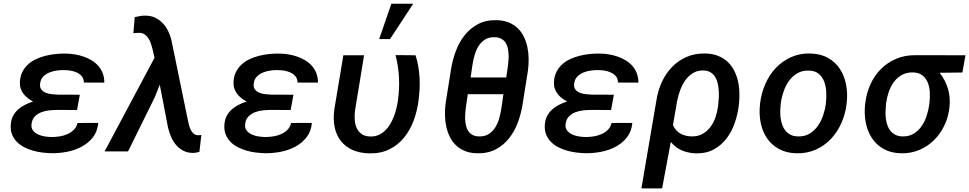

<svg xmlns="http://www.w3.org/2000/svg" viewBox="-20 -832 5325 1055"><path d="M39.1 -145.5Q40.5 -172.9 51 -193.4Q61.5 -213.9 78.1 -229.2Q94.7 -244.6 116.5 -255.6Q138.2 -266.6 161.6 -274.4Q146 -282.2 132.6 -292.7Q119.1 -303.2 109.1 -316.4Q99.1 -329.6 93.8 -345.5Q88.4 -361.3 89.4 -379.9Q90.3 -411.6 102.5 -436Q114.7 -460.4 134 -478Q153.3 -495.6 178.7 -507.3Q204.1 -519 231.7 -525.9Q259.3 -532.7 287.8 -535.4Q316.4 -538.1 342.3 -537.6Q366.7 -537.1 392.1 -533Q417.5 -528.8 440.9 -520.5Q464.4 -512.2 484.9 -499.5Q505.4 -486.8 520.8 -469.2Q536.1 -451.7 544.7 -429Q553.2 -406.2 553.2 -377.9L440.9 -378.4Q440.9 -398.9 430.4 -411.9Q419.9 -424.8 404.1 -432.6Q388.2 -440.4 369.4 -443.6Q350.6 -446.8 334 -446.8Q315.4 -447.3 293.7 -444.6Q272 -441.9 252.4 -434.1Q232.9 -426.3 218.5 -412.1Q204.1 -397.9 200.7 -375.5Q197.3 -354 206.3 -341.6Q215.3 -329.1 230.5 -322.8Q245.6 -316.4 264.2 -314.5Q282.7 -312.5 298.3 -312L418.5 -311.5L403.3 -227.5L295.4 -228Q273.9 -228 250.5 -225.6Q227.1 -223.1 206.5 -215.1Q186 -207 171.4 -191.9Q156.7 -176.8 153.3 -150.9Q150.4 -128.9 161.4 -115Q172.4 -101.1 189.9 -93Q207.5 -85 228 -82Q248.5 -79.1 264.6 -79.1Q284.2 -79.1 307.1 -82.5Q330.1 -85.9 350.3 -95Q370.6 -104 385.7 -118.9Q400.9 -133.8 405.8 -156.2L520 -156.7Q515.6 -109.4 490.2 -77.1Q464.8 -44.9 427.7 -25.4Q390.6 -5.9 346.9 2.4Q303.2 10.7 262.2 9.8Q238.8 9.3 212.4 6.1Q186 2.9 160.6 -4.4Q135.3 -11.7 112.5 -23.4Q89.8 -35.2 73 -52.2Q56.2 -69.3 46.6 -92.3Q37.1 -115.2 39.1 -145.5Z M683.6 0H554.7L829.1 -514.6L818.4 -561Q814.9 -574.2 810.1 -589.8Q805.2 -605.5 797.1 -618.7Q789.1 -631.8 777.3 -641.1Q765.6 -650.4 749 -651.4Q740.2 -651.9 731 -651.1Q721.7 -650.4 712.9 -649.9L720.2 -737.8Q735.4 -741.7 750.7 -744.1Q766.1 -746.6 781.7 -746.1Q810.5 -745.6 833.5 -734.4Q856.4 -723.1 874 -704.8Q891.6 -686.5 903.3 -662.8Q915 -639.2 921.4 -613.8L1013.2 -167.5Q1015.6 -157.2 1018.8 -144.3Q1022 -131.3 1027.6 -119.6Q1033.2 -107.9 1042 -99.4Q1050.8 -90.8 1064 -89.4Q1069.3 -88.4 1075.2 -89.1Q1081.1 -89.8 1086.4 -90.3L1075.7 2.4Q1067.4 4.9 1059.6 6.3Q1051.8 7.8 1043.5 8.3Q1013.2 8.8 989.7 -2.7Q966.3 -14.2 949.5 -33.2Q932.6 -52.2 921.4 -77.1Q910.2 -102.1 903.8 -128.4L857.9 -366.7L830.1 -296.9Z M1212.9 -145.5Q1214.4 -172.9 1224.9 -193.4Q1235.4 -213.9 1252 -229.2Q1268.6 -244.6 1290.3 -255.6Q1312 -266.6 1335.4 -274.4Q1319.8 -282.2 1306.4 -292.7Q1293 -303.2 1283 -316.4Q1272.9 -329.6 1267.6 -345.5Q1262.2 -361.3 1263.2 -379.9Q1264.2 -411.6 1276.4 -436Q1288.6 -460.4 1307.9 -478Q1327.1 -495.6 1352.5 -507.3Q1377.9 -519 1405.5 -525.9Q1433.1 -532.7 1461.7 -535.4Q1490.2 -538.1 1516.1 -537.6Q1540.5 -537.1 1565.9 -533Q1591.3 -528.8 1614.7 -520.5Q1638.2 -512.2 1658.7 -499.5Q1679.2 -486.8 1694.6 -469.2Q1710 -451.7 1718.5 -429Q1727.1 -406.2 1727.1 -377.9L1614.7 -378.4Q1614.7 -398.9 1604.2 -411.9Q1593.8 -424.8 1577.9 -432.6Q1562 -440.4 1543.2 -443.6Q1524.4 -446.8 1507.8 -446.8Q1489.3 -447.3 1467.5 -444.6Q1445.8 -441.9 1426.3 -434.1Q1406.7 -426.3 1392.3 -412.1Q1377.9 -397.9 1374.5 -375.5Q1371.1 -354 1380.1 -341.6Q1389.2 -329.1 1404.3 -322.8Q1419.4 -316.4 1438 -314.5Q1456.5 -312.5 1472.2 -312L1592.3 -311.5L1577.1 -227.5L1469.2 -228Q1447.8 -228 1424.3 -225.6Q1400.9 -223.1 1380.4 -215.1Q1359.9 -207 1345.2 -191.9Q1330.6 -176.8 1327.1 -150.9Q1324.2 -128.9 1335.2 -115Q1346.2 -101.1 1363.8 -93Q1381.3 -85 1401.9 -82Q1422.4 -79.1 1438.5 -79.1Q1458 -79.1 1481 -82.5Q1503.9 -85.9 1524.2 -95Q1544.4 -104 1559.6 -118.9Q1574.7 -133.8 1579.6 -156.2L1693.8 -156.7Q1689.5 -109.4 1664.1 -77.1Q1638.7 -44.9 1601.6 -25.4Q1564.5 -5.9 1520.8 2.4Q1477.1 10.7 1436 9.8Q1412.6 9.3 1386.2 6.1Q1359.9 2.9 1334.5 -4.4Q1309.1 -11.7 1286.4 -23.4Q1263.7 -35.2 1246.8 -52.2Q1230 -69.3 1220.5 -92.3Q1210.9 -115.2 1212.9 -145.5Z M1980.5 -528.3 1930.7 -224.6Q1927.7 -199.7 1929.2 -174.6Q1930.7 -149.4 1939.7 -129.2Q1948.7 -108.9 1966.8 -95.7Q1984.9 -82.5 2015.1 -82Q2040 -81.5 2060.1 -90.3Q2080.1 -99.1 2095.9 -114.3Q2111.8 -129.4 2123.8 -149.7Q2135.7 -169.9 2144.3 -192.1Q2152.8 -214.4 2158.2 -236.8Q2163.6 -259.3 2166.5 -279.3Q2175.3 -341.8 2172.4 -405Q2169.4 -468.3 2153.3 -529.3L2263.2 -528.3Q2272.9 -498.5 2278.3 -467.3Q2283.7 -436 2285.4 -404.5Q2287.1 -373 2285.4 -341.3Q2283.7 -309.6 2279.8 -278.8Q2272.5 -222.7 2253.2 -170.2Q2233.9 -117.7 2200.9 -76.9Q2168 -36.1 2120.8 -12.2Q2073.7 11.7 2010.7 10.7Q1956.5 9.8 1917.2 -8.1Q1877.9 -25.9 1853.3 -56.9Q1828.6 -87.9 1819.3 -131.3Q1810.1 -174.8 1816.4 -227.1L1866.7 -528.3ZM2130.4 -811.5H2250.5L2123 -617.2H2063.5Z M2852.1 -262.7Q2844.2 -210.4 2826.2 -160.9Q2808.1 -111.3 2777.8 -72.8Q2747.6 -34.2 2703.9 -11.2Q2660.2 11.7 2600.6 10.3Q2563 9.3 2534.4 -2.4Q2505.9 -14.2 2485.6 -33.7Q2465.3 -53.2 2452.1 -79.3Q2439 -105.5 2432.4 -135.5Q2425.8 -165.5 2425 -197.8Q2424.3 -230 2428.2 -262.2L2457.5 -446.3Q2465.3 -498 2483.4 -547.9Q2501.5 -597.7 2531.7 -636.7Q2562 -675.8 2606 -699.2Q2649.9 -722.7 2709.5 -721.2Q2747.6 -720.2 2776.1 -708.3Q2804.7 -696.3 2825.2 -676.5Q2845.7 -656.7 2858.4 -630.4Q2871.1 -604 2877.7 -573.7Q2884.3 -543.5 2884.8 -510.7Q2885.3 -478 2881.3 -446.3ZM2746.1 -314.5H2550.3L2539.6 -240.2Q2537.6 -225.1 2536.4 -207.8Q2535.2 -190.4 2536.1 -173.1Q2537.1 -155.8 2541 -139.9Q2544.9 -124 2553.2 -111.6Q2561.5 -99.1 2575.2 -91.3Q2588.9 -83.5 2609.9 -82.5Q2643.1 -81.1 2665.5 -95.5Q2688 -109.9 2702.1 -133.1Q2716.3 -156.2 2723.9 -184.6Q2731.4 -212.9 2735.4 -240.2ZM2565.9 -406.2H2761.7L2771 -469.7Q2772.9 -485.4 2774.2 -502.7Q2775.4 -520 2774.4 -537.1Q2773.4 -554.2 2769.5 -570.3Q2765.6 -586.4 2757.1 -598.9Q2748.5 -611.3 2734.6 -618.9Q2720.7 -626.5 2700.2 -627.4Q2667 -628.9 2644.8 -614.5Q2622.6 -600.1 2608.4 -576.9Q2594.2 -553.7 2586.7 -525.1Q2579.1 -496.6 2575.2 -469.7Z M2973.6 -145.5Q2975.1 -172.9 2985.6 -193.4Q2996.1 -213.9 3012.7 -229.2Q3029.3 -244.6 3051 -255.6Q3072.8 -266.6 3096.2 -274.4Q3080.6 -282.2 3067.1 -292.7Q3053.7 -303.2 3043.7 -316.4Q3033.7 -329.6 3028.3 -345.5Q3022.9 -361.3 3023.9 -379.9Q3024.9 -411.6 3037.1 -436Q3049.3 -460.4 3068.6 -478Q3087.9 -495.6 3113.3 -507.3Q3138.7 -519 3166.3 -525.9Q3193.8 -532.7 3222.4 -535.4Q3251 -538.1 3276.9 -537.6Q3301.3 -537.1 3326.7 -533Q3352.1 -528.8 3375.5 -520.5Q3398.9 -512.2 3419.4 -499.5Q3439.9 -486.8 3455.3 -469.2Q3470.7 -451.7 3479.2 -429Q3487.8 -406.2 3487.8 -377.9L3375.5 -378.4Q3375.5 -398.9 3365 -411.9Q3354.5 -424.8 3338.6 -432.6Q3322.8 -440.4 3304 -443.6Q3285.2 -446.8 3268.6 -446.8Q3250 -447.3 3228.3 -444.6Q3206.5 -441.9 3187 -434.1Q3167.5 -426.3 3153.1 -412.1Q3138.7 -397.9 3135.3 -375.5Q3131.8 -354 3140.9 -341.6Q3149.9 -329.1 3165 -322.8Q3180.2 -316.4 3198.7 -314.5Q3217.3 -312.5 3232.9 -312L3353 -311.5L3337.9 -227.5L3230 -228Q3208.5 -228 3185.1 -225.6Q3161.6 -223.1 3141.1 -215.1Q3120.6 -207 3106 -191.9Q3091.3 -176.8 3087.9 -150.9Q3085 -128.9 3095.9 -115Q3106.9 -101.1 3124.5 -93Q3142.1 -85 3162.6 -82Q3183.1 -79.1 3199.2 -79.1Q3218.8 -79.1 3241.7 -82.5Q3264.6 -85.9 3284.9 -95Q3305.2 -104 3320.3 -118.9Q3335.4 -133.8 3340.3 -156.2L3454.6 -156.7Q3450.2 -109.4 3424.8 -77.1Q3399.4 -44.9 3362.3 -25.4Q3325.2 -5.9 3281.5 2.4Q3237.8 10.7 3196.8 9.8Q3173.3 9.3 3147 6.1Q3120.6 2.9 3095.2 -4.4Q3069.8 -11.7 3047.1 -23.4Q3024.4 -35.2 3007.6 -52.2Q2990.7 -69.3 2981.2 -92.3Q2971.7 -115.2 2973.6 -145.5Z M4039.1 -250Q4033.2 -201.7 4016.6 -154.5Q4000 -107.4 3971.4 -70.3Q3942.9 -33.2 3901.6 -10.7Q3860.4 11.7 3805.2 10.7Q3763.7 9.8 3727.8 -5.1Q3691.9 -20 3666 -52.2L3618.2 203.1H3504.4L3586.9 -280.8Q3594.7 -333.5 3616.5 -380.9Q3638.2 -428.2 3672.4 -463.6Q3706.5 -499 3752.9 -519.3Q3799.3 -539.6 3856.4 -538.1Q3895 -537.1 3924.8 -525.4Q3954.6 -513.7 3976.3 -493.9Q3998 -474.1 4012.2 -447.8Q4026.4 -421.4 4033.9 -390.9Q4041.5 -360.4 4042.7 -326.9Q4043.9 -293.5 4040.5 -260.3ZM3926.8 -259.8Q3928.7 -276.4 3929.7 -296.4Q3930.7 -316.4 3929.2 -336.7Q3927.7 -356.9 3923.1 -376.2Q3918.5 -395.5 3908.7 -410.6Q3898.9 -425.8 3883.3 -435.1Q3867.7 -444.3 3844.7 -444.8Q3811 -445.3 3786.4 -429.7Q3761.7 -414.1 3744.6 -389.4Q3727.5 -364.7 3716.8 -334.7Q3706.1 -304.7 3700.7 -277.3L3697.3 -273.9L3700.2 -274.4L3677.7 -144.5Q3692.4 -112.8 3718.5 -98.1Q3744.6 -83.5 3779.3 -82.5Q3814.5 -81.5 3840.3 -96.2Q3866.2 -110.8 3884 -134.8Q3901.9 -158.7 3911.9 -189Q3921.9 -219.2 3925.8 -249.5Z M4156.7 -265.6Q4163.6 -320.3 4185.3 -370.4Q4207 -420.4 4242.4 -458Q4277.8 -495.6 4325.9 -517.6Q4374 -539.6 4433.1 -538.1Q4489.3 -536.6 4529.5 -513.9Q4569.8 -491.2 4594.5 -454.1Q4619.1 -417 4628.7 -369.4Q4638.2 -321.8 4632.8 -270.5L4631.8 -259.8Q4625 -205.1 4603 -155.5Q4581.1 -106 4545.7 -68.6Q4510.3 -31.2 4462.2 -9.8Q4414.1 11.7 4355.5 10.3Q4299.8 8.8 4259.5 -13.7Q4219.2 -36.1 4194.3 -72.8Q4169.4 -109.4 4159.9 -156.7Q4150.4 -204.1 4155.8 -255.4ZM4269.5 -255.4Q4267.6 -237.3 4267.3 -217.8Q4267.1 -198.2 4270 -179.2Q4272.9 -160.2 4279.3 -143.1Q4285.6 -126 4296.9 -112.8Q4308.1 -99.6 4324.5 -91.3Q4340.8 -83 4363.8 -82.5Q4400.4 -81.1 4427.5 -97.2Q4454.6 -113.3 4473.1 -139.2Q4491.7 -165 4502.7 -197.3Q4513.7 -229.5 4517.6 -260.3L4518.6 -270Q4521.5 -296.9 4520 -327.1Q4518.6 -357.4 4509 -383.1Q4499.5 -408.7 4479.2 -426Q4459 -443.4 4424.8 -444.3Q4388.2 -445.3 4360.8 -429.2Q4333.5 -413.1 4314.9 -387Q4296.4 -360.8 4285.4 -328.6Q4274.4 -296.4 4270.5 -265.6Z M5268.1 -433.6 5143.1 -432.1Q5174.3 -392.1 5188.2 -346.7Q5202.1 -301.3 5197.8 -250.5L5196.8 -239.7Q5190.9 -187.5 5168.7 -141.6Q5146.5 -95.7 5111.8 -61.5Q5077.1 -27.3 5030.8 -7.8Q4984.4 11.7 4930.2 10.3Q4874 8.8 4834.2 -14.2Q4794.4 -37.1 4770.3 -74.2Q4746.1 -111.3 4737.1 -158.9Q4728 -206.5 4733.4 -257.3L4734.9 -268.1Q4741.7 -322.8 4763.7 -370.4Q4785.6 -418 4820.8 -453.1Q4856 -488.3 4903.3 -508.5Q4950.7 -528.8 5008.3 -528.8L5285.2 -528.3ZM4848.1 -255.4Q4846.2 -237.8 4845.7 -218.3Q4845.2 -198.7 4847.7 -179.7Q4850.1 -160.6 4856.2 -143.3Q4862.3 -126 4873 -112.8Q4883.8 -99.6 4899.9 -91.3Q4916 -83 4939 -82.5Q4975.1 -81.5 5001.2 -97.9Q5027.3 -114.3 5044.9 -140.1Q5062.5 -166 5072.5 -198Q5082.5 -230 5086.4 -259.8L5087.4 -270Q5090.3 -295.9 5089.1 -324.5Q5087.9 -353 5078.4 -377Q5068.8 -400.9 5049.6 -417Q5030.3 -433.1 4997.6 -434.1Q4962.4 -435.1 4936 -420.4Q4909.7 -405.8 4891.8 -381.6Q4874 -357.4 4863.5 -326.9Q4853 -296.4 4849.1 -266.1Z"/></svg>

Font: Roboto Mono Medium
Style: Italic
Weight: 500
Designer: Google
Version: Version 2.000985; 2015; ttfautohint (v1.3)